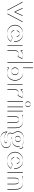

<svg xmlns="http://www.w3.org/2000/svg" viewBox="2652 -3552 1130 6474"><g transform="rotate(90 3217.0 -315.0)"><path d="M268.5 -513 393.5 -234 518.5 -513H728.5L453.5 0H333.5L58.5 -513ZM248.5 -513H38.5L313.5 0H433.5L708.5 -513H498.5L373.5 -234Z M1027 -317C1030 -364 1064 -413 1125 -413C1177 -413 1214 -371 1222 -317ZM1258 -173 1386 -119C1328 -22 1234 15 1120 15C965 15 838 -107 838 -256C838 -406 965 -528 1120 -528C1276 -528 1395 -418 1395 -227H1022C1022 -141 1145 -60 1258 -173ZM1007 -317H1202C1194 -371 1157 -413 1105 -413C1044 -413 1010 -364 1007 -317ZM1238 -173C1125 -60 1002 -141 1002 -227H1375C1375 -418 1256 -528 1100 -528C945 -528 818 -406 818 -256C818 -107 945 15 1100 15C1214 15 1308 -22 1366 -119Z M1695.5 -513V-439C1695.5 -439 1753.5 -528 1854.5 -528C1920.5 -528 1966.5 -496 1966.5 -496L1892.5 -346C1892.5 -346 1859.5 -374 1800.5 -374C1708.5 -374 1695.5 -283 1695.5 -270V0H1518.5V-513ZM1675.5 -513H1498.5V0H1675.5V-270C1675.5 -283 1688.5 -374 1780.5 -374C1839.5 -374 1872.5 -346 1872.5 -346L1946.5 -496C1946.5 -496 1900.5 -528 1834.5 -528C1733.5 -528 1675.5 -439 1675.5 -439Z M2512 -256C2512 -186 2464 -136 2392 -136C2331.6 -136 2285.7 -174.3 2275.3 -230.9L2275.4 -281.6C2286.4 -338.7 2334.2 -377 2392 -377C2459 -377 2512 -327 2512 -256ZM2100 0V-860H2277L2276.1 -526C2345 -530.5 2414.8 -528 2445 -528C2595 -528 2700 -406 2700 -256C2700 -106 2595 15 2445 15C2375 15 2313 -16 2275 -58V0ZM2492 -256C2492 -327 2439 -377 2372 -377C2314.2 -377 2266.4 -338.7 2255.4 -281.6L2255.3 -230.9C2265.7 -174.3 2311.6 -136 2372 -136C2444 -136 2492 -186 2492 -256ZM2080 0H2255V-58C2293 -16 2355 15 2425 15C2575 15 2680 -106 2680 -256C2680 -406 2575 -528 2425 -528C2394.8 -528 2325 -530.5 2256.1 -526L2257 -860H2080Z M3010.5 -513V-439C3010.5 -439 3068.5 -528 3169.5 -528C3235.5 -528 3281.5 -496 3281.5 -496L3207.5 -346C3207.5 -346 3174.5 -374 3115.5 -374C3023.5 -374 3010.5 -283 3010.5 -270V0H2833.5V-513ZM2990.5 -513H2813.5V0H2990.5V-270C2990.5 -283 3003.5 -374 3095.5 -374C3154.5 -374 3187.5 -346 3187.5 -346L3261.5 -496C3261.5 -496 3215.5 -528 3149.5 -528C3048.5 -528 2990.5 -439 2990.5 -439Z M3420 -691C3420 -739 3459 -779 3505 -779C3551 -779 3590 -739 3590 -691C3590 -643 3551 -603 3505 -603C3459 -603 3420 -643 3420 -691ZM3414.5 0V-526H3594.5V0ZM3400 -691C3400 -643 3439 -603 3485 -603C3531 -603 3570 -643 3570 -691C3570 -739 3531 -779 3485 -779C3439 -779 3400 -739 3400 -691ZM3394.5 0H3574.5V-526H3394.5Z M3920.5 0H3736.5V-520H3876.5V-491C3910.5 -514 3957.5 -528 4022.5 -528C4214.5 -528 4299.5 -459 4299.5 -287V0H4122.5V-244C4122.5 -345 4096.5 -384 4022.5 -384C3948.5 -384 3920.5 -345 3920.5 -244ZM3900.5 0V-244C3900.5 -345 3928.5 -384 4002.5 -384C4076.5 -384 4102.5 -345 4102.5 -244V0H4279.5V-287C4279.5 -459 4194.5 -528 4002.5 -528C3937.5 -528 3890.5 -514 3856.5 -491V-520H3716.5V0Z M4473 -90C4473 -142.2 4518 -155 4471 -225C4471 -225 4428 -284 4428 -353C4428 -481 4527 -552.6 4679 -554C4787 -555 4806 -527 4888 -509C4939.8 -503.5 4946.3 -522.3 4966 -534L5004 -434C4985 -398 4923 -411 4923 -411C4929 -383 4932.4 -354.9 4930 -334C4924 -281 4879 -164 4730 -158C4647 -157 4639 -158 4639 -142C4639 -126 4668 -124 4717 -124C4913 -124 4970 -51 4970 42C4970 155 4867 227 4674 230C4474 233 4444 107 4426 -4C4518 141 4816 132 4809 51C4805.4 9.6 4745 8 4640 8C4550 8 4473 -29 4473 -90ZM4581.5 -343C4578.2 -393 4617.8 -438.4 4669.5 -444C4724.5 -450 4765.2 -415 4768.5 -365C4771.8 -315 4738.8 -270 4680.5 -264C4628.7 -258.7 4584.8 -293 4581.5 -343ZM4453 -90C4453 -29 4530 8 4620 8C4725 8 4785.4 9.6 4789 51C4796 132 4498 141 4406 -4C4424 107 4454 233 4654 230C4847 227 4950 155 4950 42C4950 -51 4893 -124 4697 -124C4648 -124 4619 -126 4619 -142C4619 -158 4627 -157 4710 -158C4859 -164 4904 -281 4910 -334C4912.4 -354.9 4909 -383 4903 -411C4903 -411 4965 -398 4984 -434L4946 -534C4926.3 -522.3 4919.8 -503.5 4868 -509C4786 -527 4767 -555 4659 -554C4507 -552.6 4408 -481 4408 -353C4408 -284 4451 -225 4451 -225C4498 -155 4453 -142.2 4453 -90ZM4561.5 -343C4564.8 -293 4608.7 -258.7 4660.5 -264C4718.8 -270 4751.8 -315 4748.5 -365C4745.2 -415 4704.5 -450 4649.5 -444C4597.8 -438.4 4558.2 -393 4561.5 -343Z M5309 -317C5312 -364 5346 -413 5407 -413C5459 -413 5496 -371 5504 -317ZM5540 -173 5668 -119C5610 -22 5516 15 5402 15C5247 15 5120 -107 5120 -256C5120 -406 5247 -528 5402 -528C5558 -528 5677 -418 5677 -227H5304C5304 -141 5427 -60 5540 -173ZM5289 -317H5484C5476 -371 5439 -413 5387 -413C5326 -413 5292 -364 5289 -317ZM5520 -173C5407 -60 5284 -141 5284 -227H5657C5657 -418 5538 -528 5382 -528C5227 -528 5100 -406 5100 -256C5100 -107 5227 15 5382 15C5496 15 5590 -22 5648 -119Z M5993.5 0H5809.5V-520H5949.5V-491C5983.5 -514 6030.5 -528 6095.5 -528C6287.5 -528 6372.5 -459 6372.5 -287V0H6195.5V-244C6195.5 -345 6169.5 -384 6095.5 -384C6021.5 -384 5993.5 -345 5993.5 -244ZM5973.5 0V-244C5973.5 -345 6001.5 -384 6075.5 -384C6149.5 -384 6175.5 -345 6175.5 -244V0H6352.5V-287C6352.5 -459 6267.5 -528 6075.5 -528C6010.5 -528 5963.5 -514 5929.5 -491V-520H5789.5V0Z"/></g></svg>

Font: Hussar Plate
Style: Regular
Weight: 700
Foundry: Cannot Into Space Fonts
Version: Version 0.798247